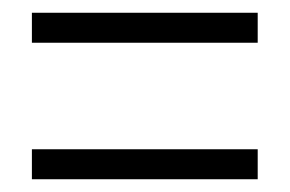

<svg xmlns="http://www.w3.org/2000/svg" viewBox="-20 -503 455 301"><path d="M30 -436H384V-483H30ZM30 -222H384V-269H30Z"/></svg>

Font: Noto Sans Gujarati ExtraCondensed Light
Style: Regular
Weight: 300
Width: 2
Designer: Jelle Bosma - Monotype Design Team, Universal Thirst
Foundry: Monotype Imaging Inc.
Version: Version 2.106